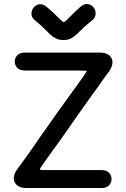

<svg xmlns="http://www.w3.org/2000/svg" viewBox="-20 -944 635 964"><path d="M105 -680Q80 -680 67 -666.5Q54 -653 54 -635Q54 -617 66.5 -603.5Q79 -590 105 -590Q127 -590 149.5 -590Q172 -590 200 -590Q228 -590 268.5 -590Q309 -590 368 -590Q415 -590 442 -585.5Q469 -581 482.5 -575.5Q496 -570 502 -567.5Q508 -565 513 -568.5Q518 -572 528 -586Q538 -600 542 -613.5Q546 -627 544 -639Q542 -651 534.5 -660Q527 -669 514 -674.5Q501 -680 484 -680Q467 -680 460 -677.5Q453 -675 450.5 -667Q448 -659 442.5 -643Q437 -627 422.5 -599.5Q408 -572 378 -531Q348 -490 320.5 -452Q293 -414 270 -381.5Q247 -349 228 -322Q209 -295 195 -275.5Q181 -256 173 -244Q163 -229 150 -210.5Q137 -192 122.5 -171.5Q108 -151 93.5 -131Q79 -111 66 -94Q56 -80 52 -66.5Q48 -53 50 -41Q52 -29 59.5 -20Q67 -11 80 -5.5Q93 0 110 0Q132 0 146.5 0Q161 0 173.5 0Q186 0 201.5 0Q217 0 240 0Q263 0 296.5 0Q330 0 366 0Q402 0 435 0Q468 0 490 0Q515 0 527.5 -13.5Q540 -27 540 -45Q540 -63 527.5 -76.5Q515 -90 490 -90Q467 -90 443.5 -90Q420 -90 395.5 -90Q371 -90 345 -90Q319 -90 292 -90Q274 -90 262 -90Q250 -90 242.5 -90Q235 -90 229 -90Q223 -90 217 -90Q211 -90 202 -90Q193 -90 188 -90.5Q183 -91 181.5 -92.5Q180 -94 181 -97Q182 -100 185 -104Q188 -108 192 -114Q196 -120 200.5 -126.5Q205 -133 210.5 -140.5Q216 -148 222 -156.5Q228 -165 235 -175Q242 -185 251 -197Q260 -209 280 -237Q300 -265 325 -301Q350 -337 375 -372.5Q400 -408 420 -436Q440 -464 448 -475Q459 -490 468 -502.5Q477 -515 486 -528Q495 -541 505 -555Q515 -569 528 -586Q538 -600 542 -613.5Q546 -627 544 -639Q542 -651 534.5 -660Q527 -669 514 -674.5Q501 -680 484 -680Q462 -680 447.5 -680Q433 -680 420.5 -680Q408 -680 392.5 -680Q377 -680 354 -680Q331 -680 298 -680Q265 -680 229 -680Q193 -680 160 -680Q127 -680 105 -680ZM439 -839Q459 -854 460 -873Q461 -892 450 -906.5Q439 -921 420.5 -923.5Q402 -926 383 -909Q358 -887 341 -869.5Q324 -852 314 -842.5Q304 -833 299 -833Q296 -834 285 -844Q274 -854 256.5 -871.5Q239 -889 215 -909Q196 -925 178 -922.5Q160 -920 148.5 -905.5Q137 -891 138 -872.5Q139 -854 159 -839Q184 -819 201 -801.5Q218 -784 232 -771Q246 -758 261.5 -750.5Q277 -743 299 -743Q320 -743 335 -750.5Q350 -758 364 -771Q378 -784 396 -801.5Q414 -819 439 -839Z"/></svg>

Font: Tilt Neon
Style: Regular
Weight: 400
Designer: Andy Clymer
Foundry: Andy Clymer
Version: Version 1.000